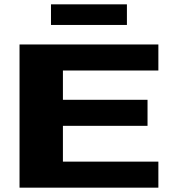

<svg xmlns="http://www.w3.org/2000/svg" viewBox="-20 -865 800 885"><path d="M70 0V-660H710V-540H270V-405H660V-285H270V-120H710V0ZM215 -750V-845H565V-750Z"/></svg>

Font: Xolonium
Style: Bold
Weight: 700
Designer: Severin Meyer
Version: Version 4.2